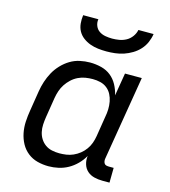

<svg xmlns="http://www.w3.org/2000/svg" viewBox="-111 -829 822 927"><g transform="rotate(15 300.0 -366.0)"><path d="M217 8Q188 8 161 1Q134 -6 112.5 -23Q91 -40 78 -64Q65 -88 59.5 -115.5Q54 -143 55.5 -172Q57 -201 62 -230L78 -330Q82 -355 90 -379.5Q98 -404 110.5 -427Q123 -450 142 -470Q161 -490 183.5 -503.5Q206 -517 231.5 -522.5Q257 -528 282 -528Q311 -528 338.5 -521Q366 -514 386.5 -497.5Q407 -481 420 -457Q433 -433 439 -406L458 -520H542L472 -98Q471 -92 472 -85.5Q473 -79 476.5 -74Q480 -69 486.5 -67.5Q493 -66 500 -66H523L522 8H487Q465 8 445 3Q425 -2 410.5 -15Q396 -28 390 -48Q384 -68 387 -89Q374 -66 355 -47Q336 -28 313.5 -15.5Q291 -3 266 2.5Q241 8 217 8ZM251 -66Q268 -66 285.5 -68.5Q303 -71 320 -78.5Q337 -86 352 -98Q367 -110 378 -125.5Q389 -141 395 -158Q401 -175 404 -193L420 -293Q424 -313 424.5 -332.5Q425 -352 421.5 -370.5Q418 -389 409.5 -405.5Q401 -422 386.5 -433.5Q372 -445 353.5 -449.5Q335 -454 315 -454Q297 -454 278.5 -451Q260 -448 242.5 -439.5Q225 -431 210.5 -417.5Q196 -404 185.5 -388Q175 -372 169 -354Q163 -336 160 -318L144 -218Q141 -199 140 -180Q139 -161 143 -143Q147 -125 156.5 -110Q166 -95 180.5 -84.5Q195 -74 213.5 -70Q232 -66 251 -66ZM343 -600Q322 -600 301 -602.5Q280 -605 261 -612Q242 -619 226 -631Q210 -643 200.5 -660Q191 -677 189 -698Q187 -719 190 -740H266Q263 -723 269.5 -707Q276 -691 289.5 -682Q303 -673 320 -670Q337 -667 354 -667Q371 -667 389 -670Q407 -673 423.5 -682Q440 -691 451.5 -707Q463 -723 466 -740H542Q539 -719 530 -698Q521 -677 505.5 -660Q490 -643 470 -631Q450 -619 429 -612Q408 -605 386 -602.5Q364 -600 343 -600Z"/></g></svg>

Font: Iosevka Extended
Style: Italic
Weight: 400
Width: 7
Italic angle: -9°
Monospace: yes
Designer: Belleve Invis
Foundry: Belleve Invis
Version: Version 32.5.0; ttfautohint (v1.8.4)